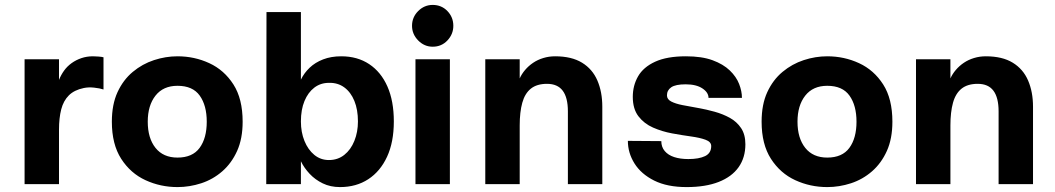

<svg xmlns="http://www.w3.org/2000/svg" viewBox="-20 -749 4290 781"><path d="M80 0V-508H220V-424Q228 -444 240.5 -461.5Q253 -479 271 -492Q289 -505 311 -512.5Q333 -520 358 -520Q366 -520 380 -519Q394 -518 401 -516V-385Q386 -390 363 -392.5Q340 -395 321 -391Q282 -383 260 -361Q238 -339 229 -304Q220 -269 220 -221V0Z M702 12Q633 12 572 -16Q511 -44 473 -103Q435 -162 435 -254Q435 -324 458 -374Q481 -424 520 -456.5Q559 -489 606.5 -504.5Q654 -520 702 -520Q771 -520 831.5 -492Q892 -464 929.5 -405.5Q967 -347 967 -254Q967 -185 944.5 -135Q922 -85 884 -52Q846 -19 798.5 -3.5Q751 12 702 12ZM702 -108Q763 -108 792 -147.5Q821 -187 821 -254Q821 -320 792.5 -360Q764 -400 702 -400Q644 -400 612.5 -360Q581 -320 581 -254Q581 -187 612.5 -147.5Q644 -108 702 -108Z M1204 -425Q1217 -452 1239.5 -473.5Q1262 -495 1294.5 -507.5Q1327 -520 1368 -520Q1434 -520 1482 -488Q1530 -456 1556 -397Q1582 -338 1582 -255Q1582 -171 1554.5 -111.5Q1527 -52 1478 -20Q1429 12 1363 12Q1324 12 1293 -3Q1262 -18 1239.5 -42Q1217 -66 1204 -93V0H1063L1064 -700H1204ZM1318 -412Q1284 -412 1258.5 -392.5Q1233 -373 1218.5 -338Q1204 -303 1204 -255Q1204 -211 1218.5 -175.5Q1233 -140 1258.5 -119Q1284 -98 1318 -98Q1354 -98 1380.5 -119Q1407 -140 1421.5 -176Q1436 -212 1436 -255Q1436 -303 1421.5 -338.5Q1407 -374 1380.5 -393.5Q1354 -413 1318 -412Z M1740 -559Q1706 -559 1681 -584.5Q1656 -610 1656 -644Q1656 -679 1681 -704Q1706 -729 1740 -729Q1776 -729 1800 -704Q1824 -679 1824 -644Q1824 -610 1800 -584.5Q1776 -559 1740 -559ZM1670 0V-508H1810V0Z M1954 0V-508H2094V-430Q2102 -448 2116 -464.5Q2130 -481 2148.5 -493.5Q2167 -506 2190 -513Q2213 -520 2238 -520Q2305 -520 2347.5 -494Q2390 -468 2410 -421.5Q2430 -375 2430 -315V0H2290V-296Q2290 -352 2269 -380Q2248 -408 2205 -408Q2164 -408 2139.5 -388.5Q2115 -369 2104.5 -331Q2094 -293 2094 -239V0Z M2773 12Q2694 12 2641 -14.5Q2588 -41 2561 -84Q2534 -127 2534 -176L2670 -175Q2670 -151 2684 -134.5Q2698 -118 2722.5 -110Q2747 -102 2780 -102Q2823 -102 2848 -114Q2873 -126 2873 -155Q2873 -172 2850 -180.5Q2827 -189 2790.5 -194Q2754 -199 2713.5 -206.5Q2673 -214 2636.5 -230Q2600 -246 2577 -276Q2554 -306 2554 -355Q2554 -401 2575.5 -438.5Q2597 -476 2645 -498Q2693 -520 2770 -520Q2835 -520 2878.5 -504Q2922 -488 2948.5 -462.5Q2975 -437 2986.5 -407.5Q2998 -378 2998 -351H2862Q2862 -373 2837 -389.5Q2812 -406 2769 -406Q2728 -406 2710.5 -394Q2693 -382 2693 -361Q2693 -345 2710.5 -336Q2728 -327 2756 -321.5Q2784 -316 2818.5 -310Q2853 -304 2887 -294.5Q2921 -285 2949 -269.5Q2977 -254 2994.5 -228Q3012 -202 3012 -162Q3012 -108 2984.5 -69Q2957 -30 2903.5 -9Q2850 12 2773 12Z M3345 12Q3276 12 3215 -16Q3154 -44 3116 -103Q3078 -162 3078 -254Q3078 -324 3101 -374Q3124 -424 3163 -456.5Q3202 -489 3249.5 -504.5Q3297 -520 3345 -520Q3414 -520 3474.5 -492Q3535 -464 3572.5 -405.5Q3610 -347 3610 -254Q3610 -185 3587.5 -135Q3565 -85 3527 -52Q3489 -19 3441.5 -3.5Q3394 12 3345 12ZM3345 -108Q3406 -108 3435 -147.5Q3464 -187 3464 -254Q3464 -320 3435.5 -360Q3407 -400 3345 -400Q3287 -400 3255.5 -360Q3224 -320 3224 -254Q3224 -187 3255.5 -147.5Q3287 -108 3345 -108Z M3706 0V-508H3846V-430Q3854 -448 3868 -464.5Q3882 -481 3900.5 -493.5Q3919 -506 3942 -513Q3965 -520 3990 -520Q4057 -520 4099.5 -494Q4142 -468 4162 -421.5Q4182 -375 4182 -315V0H4042V-296Q4042 -352 4021 -380Q4000 -408 3957 -408Q3916 -408 3891.5 -388.5Q3867 -369 3856.5 -331Q3846 -293 3846 -239V0Z"/></svg>

Font: Inclusive Sans
Style: Bold
Weight: 700
Designer: Olivia King
Foundry: Olivia King
Version: Version 2.004